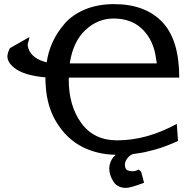

<svg xmlns="http://www.w3.org/2000/svg" viewBox="-20 -733 927 933"><path d="M16 -459Q16 -475 28 -499L123 -553L119 -533Q115 -523 115 -519Q114 -508 119 -494Q138 -447 207 -430Q214 -481 235.5 -528Q257 -575 294 -618Q331 -661 393 -687Q455 -713 534 -713Q685 -713 768 -626.5Q851 -540 851 -356H315Q314 -353 314 -347Q314 -219 375 -135Q436 -51 549 -51Q693 -51 839 -131L845 -48Q784 -20 733 -6Q682 8 654 11.5Q626 15 622 17Q609 23 598 37.5Q587 52 587 68Q587 93 607 97Q621 101 635 98Q639 98 640 97Q643 96 648 93.5Q653 91 654 91Q663 100 666 102L680 155Q615 180 592 180Q550 180 530.5 148.5Q511 117 511 86Q511 77 513 68Q515 59 517.5 53Q520 47 524 40.5Q528 34 530.5 31Q533 28 538 24L542 19Q454 18 380.5 -19Q307 -56 257.5 -134Q208 -212 202 -319Q200 -344 201 -357Q105 -366 60.5 -395.5Q16 -425 16 -459ZM319 -425H742Q740 -433 738 -449.5Q736 -466 734 -474Q717 -551 665.5 -597Q614 -643 532 -643Q455 -643 395 -587Q335 -531 319 -425Z"/></svg>

Font: Coval
Style: Medium
Weight: 500
Foundry: Context Ltd
Version: Version 001.000